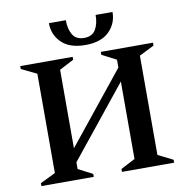

<svg xmlns="http://www.w3.org/2000/svg" viewBox="-92 -951 1018 1040"><g transform="rotate(-10 417.5 -431.0)"><path d="M52 0V-16L136 -57V-603L52 -644V-660H340V-644L261 -603V-171L574 -560V-603L495 -644V-660H782V-644L700 -603V-57L782 -16V0H495V-16L574 -57V-483L261 -94V-57L340 -16V0ZM420 -711Q334 -711 289.5 -754.5Q245 -798 245 -862H338Q338 -813 357 -781.5Q376 -750 420 -750Q464 -750 483 -781.5Q502 -813 502 -862H595Q595 -798 550.5 -754.5Q506 -711 420 -711Z"/></g></svg>

Font: Spectral SemiBold
Style: Regular
Weight: 600
Designer: Jean-Baptiste Levee
Foundry: Production Type
Version: Version 2.001